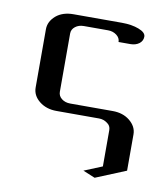

<svg xmlns="http://www.w3.org/2000/svg" viewBox="-63 -367 535 610"><g transform="rotate(10 204.0 -62.0)"><path d="M47.9 -62V-250Q47.9 -274.9 69.8 -293.9Q91.3 -312 126 -312H282.2Q314 -312 336.9 -303.2Q359.9 -294.4 359.9 -280.8Q359.9 -267.6 349.1 -258.8Q337.4 -250 320.8 -250H282.2Q282.2 -263.2 270.5 -272Q258.8 -280.8 243.2 -280.8H165Q148.4 -280.8 137.2 -272Q126 -263.2 126 -250V-62Q126 -48.3 137.2 -39.6Q148.4 -30.8 165 -30.8H301.8Q335 -30.8 356.9 -13.2Q379.9 5.4 379.9 30.8V147.9L282.2 188L243.2 171.9L301.8 147.9V30.8Q301.8 16.6 290 8.8Q278.3 0 263.2 0H126Q92.8 0 70.3 -18.1Q47.9 -36.1 47.9 -62Z"/></g></svg>

Font: Hhenum
Style: Regular
Weight: 400
Designer: T. Christopher White
Version: Version 1.0